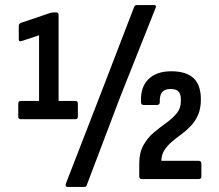

<svg xmlns="http://www.w3.org/2000/svg" viewBox="-20 -706 862 757"><path d="M62 -236Q52 -236 52 -246V-297Q52 -308 62 -308H134V-567L65 -544Q54 -541 54 -550V-603Q54 -613 63 -616L178 -655Q182 -656 185 -656.5Q188 -657 192 -657H202Q211 -657 211 -647V-308H277Q287 -308 287 -297V-246Q287 -236 277 -236ZM245 31Q241 31 239.5 27.5Q238 24 239 20L382 -349L509 -679Q512 -686 519 -686H587Q592 -686 594 -683.5Q596 -681 594 -676L454 -324L322 24Q321 31 312 31ZM540 0Q529 0 529 -10V-61Q529 -104 545.5 -133.5Q562 -163 586.5 -183.5Q611 -204 635.5 -221.5Q660 -239 676.5 -259Q693 -279 693 -306V-315Q693 -335 684 -345Q675 -355 652 -355Q629 -355 619 -342.5Q609 -330 610 -303Q610 -292 598 -292H547Q536 -292 536 -303Q533 -362 565 -393.5Q597 -425 655 -425Q714 -425 743 -398Q772 -371 772 -314Q772 -278 761 -253Q750 -228 732.5 -209.5Q715 -191 695 -176.5Q675 -162 657.5 -147Q640 -132 628.5 -114.5Q617 -97 616 -72H763Q774 -72 774 -61V-10Q774 0 763 0Z"/></svg>

Font: Sofia Sans Condensed SemiBold
Style: Regular
Weight: 600
Designer: Botio Nikoltchev, Ani Petrova
Foundry: lettersoup
Version: Version 4.101